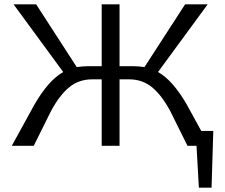

<svg xmlns="http://www.w3.org/2000/svg" viewBox="-20 -678 1047 893"><path d="M916 -69H972L964 195H905L894 0H852L772 -161Q733 -234 688 -271.5Q643 -309 580 -309H536V0H453V-309H409Q346 -309 301 -271.5Q256 -234 217 -161L137 0H35L141 -193Q206 -305 274 -343L43 -658H148L337 -366Q367 -370 385 -370H453V-658H536V-370H604Q622 -370 652 -366L841 -658H946L715 -343Q783 -305 848 -193Z"/></svg>

Font: EauTest Medium
Style: Regular
Weight: 500
Designer: Christian Thalmann (Catharsis Fonts)
Version: Version 0.001;PS 000.001;hotconv 1.0.88;makeotf.lib2.5.64775